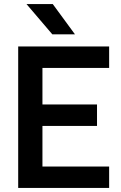

<svg xmlns="http://www.w3.org/2000/svg" viewBox="-20 -930 600 950"><path d="M70 -700H520V-594H190V-413H460V-307H190V-106H520V0H70ZM111 -910H241L351 -760H239Z"/></svg>

Font: PT Root UI Web Bold
Style: Regular
Weight: 700
Designer: Vitaly Kuzmin
Foundry: ParaType Ltd.
Version: Version 1.000W